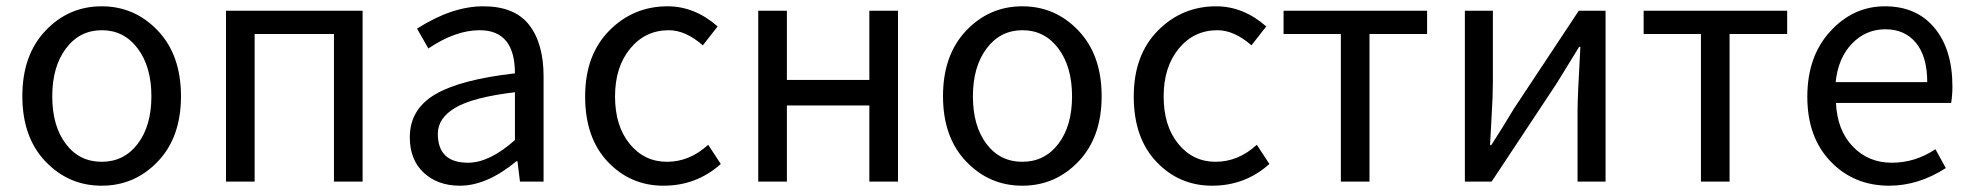

<svg xmlns="http://www.w3.org/2000/svg" viewBox="-20 -577 6265 610"><path d="M481.5 -64Q408 13 303 13Q198 13 124.5 -64Q51 -141 51 -271.5Q51 -402 124.5 -479.5Q198 -557 303 -557Q408 -557 481.5 -479.5Q555 -402 555 -271.5Q555 -141 481.5 -64ZM189 -120Q232 -63 303 -63Q374 -63 417.5 -120Q461 -177 461 -271Q461 -365 417.5 -423Q374 -481 303.5 -481Q233 -481 189.5 -423Q146 -365 146 -271Q146 -177 189 -120Z M698 0V-543H1132V0H1041V-469H789V0Z M1441 13Q1371 13 1326.5 -28Q1282 -69 1282 -141Q1282 -229 1361.5 -276.5Q1441 -324 1616 -344Q1616 -481 1504 -481Q1427 -481 1341 -423L1305 -486Q1416 -557 1515.5 -557Q1615 -557 1661 -498Q1707 -439 1707 -334V0H1632L1624 -65H1621Q1527 13 1441 13ZM1467 -60Q1535 -60 1616 -132V-284Q1483 -268 1427 -235Q1371 -202 1371 -152Q1371 -60 1467 -60Z M2270 -56Q2193 13 2088 13Q1983 13 1911 -63Q1839 -139 1839 -270.5Q1839 -402 1915.5 -479.5Q1992 -557 2101 -557Q2187 -557 2260 -493L2213 -433Q2158 -481 2105 -481Q2030 -481 1982 -422.5Q1934 -364 1934 -270.5Q1934 -177 1980.5 -120Q2027 -63 2099 -63Q2171 -63 2230 -117Z M2389 0V-543H2480V-323H2742V-543H2833V0H2742V-242H2480V0Z M3406.5 -64Q3333 13 3228 13Q3123 13 3049.5 -64Q2976 -141 2976 -271.5Q2976 -402 3049.5 -479.5Q3123 -557 3228 -557Q3333 -557 3406.5 -479.5Q3480 -402 3480 -271.5Q3480 -141 3406.5 -64ZM3114 -120Q3157 -63 3228 -63Q3299 -63 3342.5 -120Q3386 -177 3386 -271Q3386 -365 3342.5 -423Q3299 -481 3228.5 -481Q3158 -481 3114.5 -423Q3071 -365 3071 -271Q3071 -177 3114 -120Z M4013 -56Q3936 13 3831 13Q3726 13 3654 -63Q3582 -139 3582 -270.5Q3582 -402 3658.5 -479.5Q3735 -557 3844 -557Q3930 -557 4003 -493L3956 -433Q3901 -481 3848 -481Q3773 -481 3725 -422.5Q3677 -364 3677 -270.5Q3677 -177 3723.5 -120Q3770 -63 3842 -63Q3914 -63 3973 -117Z M4240 0V-469H4058V-543H4514V-469H4331V0Z M4634 0V-543H4723V-316Q4723 -275 4719 -208Q4715 -141 4714 -116H4718Q4754 -172 4790 -232L4996 -543H5081V0H4992V-227Q4992 -268 5001 -428H4997Q4939 -334 4925 -311L4719 0Z M5384 0V-469H5202V-543H5658V-469H5475V0Z M5982 13Q5870 13 5796 -64Q5722 -141 5722 -269.5Q5722 -398 5795 -477.5Q5868 -557 5968.5 -557Q6069 -557 6126 -488.5Q6183 -420 6183 -302Q6183 -276 6179 -250H5813Q5817 -163 5866.5 -111.5Q5916 -60 5990.5 -60Q6065 -60 6129 -103L6162 -43Q6075 13 5982 13ZM5812 -316H6103Q6103 -397 6067.5 -440.5Q6032 -484 5970 -484Q5908 -484 5864 -438.5Q5820 -393 5812 -316Z"/></svg>

Font: Swei Fan Sans CJK TC
Style: Regular
Weight: 400
Version: Version 2.130